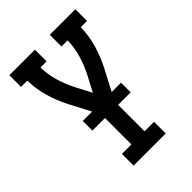

<svg xmlns="http://www.w3.org/2000/svg" viewBox="-215 -617 930 930"><g transform="rotate(-45 250.0 -152.5)"><path d="M140 215V135H205V-70L127 -219Q100 -271 84 -326.5Q68 -382 67 -440H24V-520H199V-440H157Q158 -392 171.5 -345.5Q185 -299 207 -256L250 -174L293 -256Q315 -299 328.5 -345.5Q342 -392 343 -440H301V-520H476V-440H433Q432 -382 416 -326.5Q400 -271 373 -219L295 -70V135H360V215ZM381 -46H119V-112H381Z"/></g></svg>

Font: Iosevka Curly Slab Medium
Style: Regular
Weight: 500
Monospace: yes
Designer: Belleve Invis
Foundry: Belleve Invis
Version: Version 22.1.2; ttfautohint (v1.8.4)